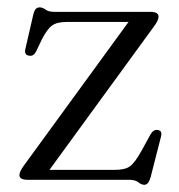

<svg xmlns="http://www.w3.org/2000/svg" viewBox="-20 -500 499 534"><path d="M409 -427.5 117.5 -27.5H298.5Q327 -27.5 340.8 -37Q354.5 -46.5 373 -79.5L398.5 -126Q406.5 -140 417.5 -138.5Q432 -137.5 428 -121L399 -7.5Q393 14 381.5 14Q373.5 14 364.8 7Q356 0 338.5 0H56.5Q34 0 34 -13Q34 -22.5 46 -39L337.5 -439H166Q138.5 -439 124.8 -429Q111 -419 96.5 -390.5L81 -358Q73.5 -343 62 -345Q46.5 -346.5 50.5 -363.5L72 -457Q75 -470 79.2 -474.8Q83.5 -479.5 90.5 -479.5Q98.5 -479.5 106.8 -473.2Q115 -467 132 -467H398.5Q421 -467 421 -453.5Q421 -444 409 -427.5Z"/></svg>

Font: Fraunces 9pt S000 Light
Style: Regular
Weight: 300
Version: Version 1.000; ttfautohint (v1.8.3)